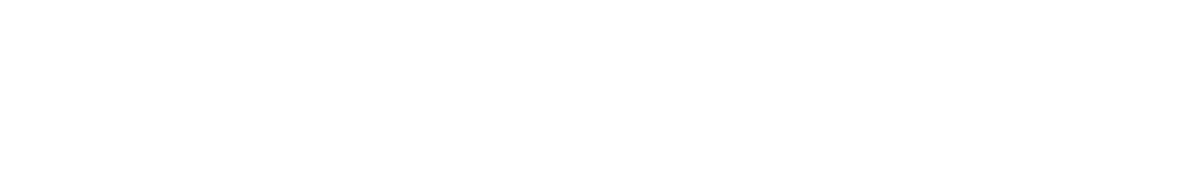

<svg xmlns="http://www.w3.org/2000/svg" viewBox="-210 -248 250 40"><path d="M-190 -228Z"/></svg>

Font: FEC Monospace Regular
Style: Regular
Weight: 500
Designer: Jonathan Pinhorn
Foundry: FEC
Version: Version 0.1